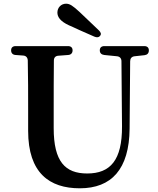

<svg xmlns="http://www.w3.org/2000/svg" viewBox="-20 -992 856 1037"><path d="M521 -799C528 -808 525 -817 514 -828L409 -928C373 -961 357 -972 337 -972C310 -972 290 -951 290 -924C290 -901 305 -877 353 -855C364 -851 371 -847 380 -843C388 -839 399 -835 406 -831C414 -828 418 -826 424 -823C446 -813 469 -803 490 -794C504 -788 515 -790 521 -799ZM64 -695 105 -692C120 -691 129 -682 130 -666C132 -577 132 -486 132 -397V-285C132 -58 247 25 411 25C582 25 678 -78 680 -297L683 -661C683 -676 691 -686 706 -688L761 -694C776 -696 784 -705 784 -720C784 -735 775 -743 759 -743H544C528 -743 519 -735 519 -720C519 -705 528 -697 543 -695L613 -688C628 -686 636 -676 636 -661L639 -310C640 -127 576 -55 451 -55C332 -55 270 -119 270 -300V-397C270 -487 270 -577 271 -665C271 -681 280 -690 295 -691L348 -695C363 -696 372 -705 372 -720C372 -735 363 -743 347 -743H65C49 -743 40 -735 40 -720C40 -705 49 -696 64 -695Z"/></svg>

Font: 寒蝉锦书宋Pro Soft
Style: Regular
Weight: 700
Designer: 寒蝉锦书宋{Warren} 思源宋体{Ryoko NISHIZUKA 西塚涼子 (kana & ideographs); Frank Grießhammer (Latin, Greek & Cyrillic); Wenlong ZHANG 
Foundry: Adobe & ChillType
Version: Version 2.000;Glyphs 3.1.1 (3135)